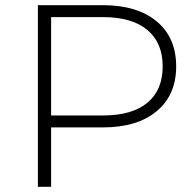

<svg xmlns="http://www.w3.org/2000/svg" viewBox="-20 -720 746 740"><path d="M126 -700H377Q509 -700 584 -637.5Q659 -575 659 -464Q659 -354 584 -291.5Q509 -229 377 -229H177V0H126ZM377 -275Q489 -275 548 -324Q607 -373 607 -464Q607 -555 548 -604.5Q489 -654 377 -654H177V-275Z"/></svg>

Font: Goldbeck Next Light
Style: Regular
Weight: 300
Designer: Julieta Ulanovsky
Foundry: Julieta Ulanovsky
Version: Version 7.200